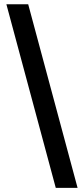

<svg xmlns="http://www.w3.org/2000/svg" viewBox="-20 -782 398 911"><path d="M244.6 109.4 10.3 -761.7H113.8L348.1 109.4Z"/></svg>

Font: Inter Cardless Tabular Medium
Style: Regular
Weight: 500
Designer: Rasmus Andersson
Foundry: rsms
Version: Version 4.000;git-4fc901f